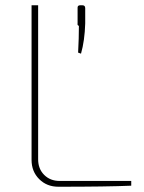

<svg xmlns="http://www.w3.org/2000/svg" viewBox="-20 -710 547 730"><path d="M285 -690H293Q304 -690 304 -679V-621Q302 -555 288 -506L277 -510Q280 -566 280 -612Q277 -612 275.5 -615Q274 -618 275 -621V-679Q274 -690 285 -690ZM125 -690V-104Q125 -68 148 -45Q171 -22 207 -22H479V-4Q387 0 202 0Q158 0 129 -29Q100 -58 100 -102V-690Z"/></svg>

Font: Exo 2.0 Thin
Style: Regular
Weight: 250
Designer: Natanael Gama
Version: Version 1.001;PS 001.001;hotconv 1.0.70;makeotf.lib2.5.58329